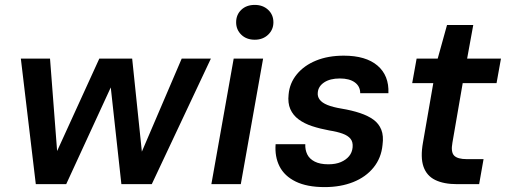

<svg xmlns="http://www.w3.org/2000/svg" viewBox="-20 -751 2066 783"><path d="M126 0 65 -512H184L215 -108L201 -109L385 -512H519L561 -109L548 -108L721 -512H840L599 0H475L429 -419H443L250 0Z M842 0 933 -512H1053L962 0ZM1019 -589Q985 -589 964 -609.5Q943 -630 943 -660Q943 -691 964 -711Q985 -731 1019 -731Q1052 -731 1073.5 -711Q1095 -691 1095 -660Q1095 -630 1073.5 -609.5Q1052 -589 1019 -589Z M1304 12Q1232 12 1186 -10.5Q1140 -33 1120 -72.5Q1100 -112 1104 -163H1225Q1224 -140 1233 -121.5Q1242 -103 1263.5 -92Q1285 -81 1319 -81Q1349 -81 1370 -90Q1391 -99 1403.5 -114Q1416 -129 1418 -150Q1420 -172 1409.5 -185Q1399 -198 1377 -206Q1355 -214 1323 -219Q1285 -226 1253 -236.5Q1221 -247 1198 -264Q1175 -281 1164 -306Q1153 -331 1157 -366Q1161 -412 1190.5 -448Q1220 -484 1269 -504Q1318 -524 1382 -524Q1472 -524 1519.5 -483.5Q1567 -443 1564 -371H1449Q1449 -399 1427 -415Q1405 -431 1366 -431Q1326 -431 1302 -415Q1278 -399 1276 -374Q1274 -358 1283.5 -345Q1293 -332 1315 -323Q1337 -314 1373 -308Q1415 -301 1448 -290Q1481 -279 1503 -263Q1525 -247 1535 -222Q1545 -197 1540 -160Q1535 -107 1503.5 -68Q1472 -29 1420.5 -8.5Q1369 12 1304 12Z M1844 0Q1790 0 1755 -17Q1720 -34 1707 -71.5Q1694 -109 1705 -170L1747 -412H1661L1679 -512H1765L1803 -649H1910L1885 -512H2023L2005 -412H1867L1825 -169Q1818 -131 1832 -116.5Q1846 -102 1884 -102H1952L1934 0Z"/></svg>

Font: DM Sans 12pt SemiBold
Style: Italic
Weight: 600
Italic angle: -10°
Version: Version 4.004;gftools[0.9.30]